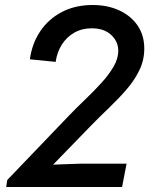

<svg xmlns="http://www.w3.org/2000/svg" viewBox="-20 -748 612 768"><path d="M4.9 0 8.8 -27.8 259.8 -289.6Q287.6 -318.4 320.8 -350.1Q354 -381.8 384 -414.6Q414.1 -447.3 433.6 -480.2Q453.1 -513.2 453.1 -544.9Q453.1 -581.5 424.8 -608.2Q396.5 -634.8 346.7 -634.8Q307.6 -634.8 276.9 -617.2Q246.1 -599.6 227.1 -569.1Q208 -538.6 202.6 -500.5L99.6 -510.7Q107.9 -573.7 140.9 -622.8Q173.8 -671.9 227.5 -700Q281.2 -728 350.6 -728Q409.7 -728 456.3 -706.8Q502.9 -685.5 530 -646.5Q557.1 -607.4 557.1 -553.7Q557.1 -507.8 537.8 -467.8Q518.6 -427.7 486.6 -390.6Q454.6 -353.5 416.3 -316.9Q377.9 -280.3 339.8 -241.2L195.3 -92.3L191.9 -89.4L301.3 -93.3H486.3L468.3 0Z"/></svg>

Font: Reddit Sans Medium
Style: Italic
Weight: 500
Italic angle: -11.25°
Designer: Stephen Hutchings
Version: Version 1.013